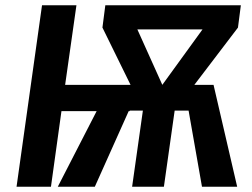

<svg xmlns="http://www.w3.org/2000/svg" viewBox="-20 -711 959 731"><path d="M897 -691H381L370 -606L477 -388H228L271 -691H140L43 0H174L214 -288H348L200 0H341L470 -288H474V-290H524L483 0H604L645 -290H698L749 0H883L793 -388H720L886 -606ZM503 -599H751L598 -388Z"/></svg>

Font: Fira Sans Medium
Style: Italic
Weight: 500
Italic angle: -8°
Designer: bBox Type GmbH & Carrois Corporate GbR & Edenspiekermann AG
Foundry: bBox Type GmbH & Carrois Corporate GbR & Edenspiekermann AG
Version: Version 4.301;PS 004.301;hotconv 1.0.88;makeotf.lib2.5.64775